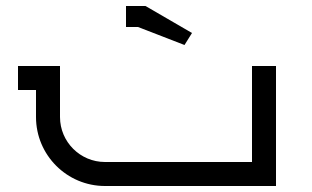

<svg xmlns="http://www.w3.org/2000/svg" viewBox="-20 -620 1040 640"><path d="M620 -510 465 -600H400V-530H440L595 -470ZM40 -400V-320H100V-230C100 -103 203 0 330 0H900V-400H820V-80H330C247.2 -80 180 -147.2 180 -230V-400Z"/></svg>

Font: KetosagCBd
Style: Regular
Weight: 500
Designer: gluk
Foundry: gluk
Version: Version 00.0024